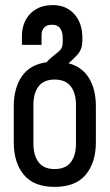

<svg xmlns="http://www.w3.org/2000/svg" viewBox="-20 -727 430 753"><path d="M278 -314Q278 -362 257.5 -388.5Q237 -415 194 -415Q152 -415 131.5 -388.5Q111 -362 111 -314V-165Q111 -117 131.5 -90.5Q152 -64 194 -64Q237 -64 257.5 -90.5Q278 -117 278 -165ZM249 -479Q303 -464 329.5 -420Q356 -376 356 -310V-169Q356 -89 316 -41.5Q276 6 194 6Q113 6 73.5 -41.5Q34 -89 34 -169V-310Q34 -382 66 -428Q98 -474 163 -483Q171 -493 180.5 -500.5Q190 -508 198 -515Q217 -529 221.5 -538.5Q226 -548 226 -564V-574Q226 -595 221 -606.5Q216 -618 209 -623Q202 -628 195.5 -629Q189 -630 185 -630Q180 -630 172.5 -629Q165 -628 158.5 -623.5Q152 -619 147.5 -610.5Q143 -602 143 -587V-551H66V-587Q66 -608 72.5 -629Q79 -650 93.5 -667.5Q108 -685 131 -696Q154 -707 188 -707Q240 -707 272 -671Q303 -636 303 -579V-564Q302 -533 284 -513Q266 -493 249 -479Z"/></svg>

Font: Bebas Neue Regular
Style: Regular
Weight: 400
Designer: Ryoichi Tsunekawa & LGV (GE)
Foundry: Free Software Foundation, Inc.
Version: Version 1.003 August 13, 2016